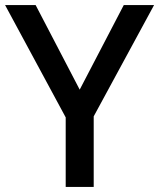

<svg xmlns="http://www.w3.org/2000/svg" viewBox="-20 -734 625 754"><path d="M293 -382 466 -714H585L348 -277V0H238V-273L0 -714H120Z"/></svg>

Font: Noto Sans Kawi Medium
Style: Regular
Weight: 500
Designer: Fadhl Haqq
Version: Version 1.000